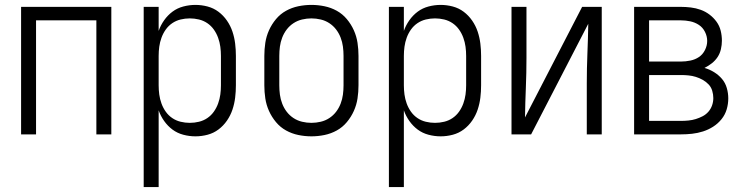

<svg xmlns="http://www.w3.org/2000/svg" viewBox="-20 -548 3040 783"><path d="M66 0V-520H434V0H373V-465H127V0Z M566 215V-520H627V-422Q635 -445 649.5 -465.5Q664 -486 683.5 -500.5Q703 -515 727.5 -521.5Q752 -528 777 -528Q802 -528 826.5 -521.5Q851 -515 871 -500Q891 -485 905.5 -464Q920 -443 928 -419Q936 -395 939 -370Q942 -345 942 -320V-200Q942 -175 939 -150Q936 -125 928 -101Q920 -77 905.5 -56Q891 -35 871 -20Q851 -5 826.5 1.5Q802 8 777 8Q752 8 727.5 1.5Q703 -5 683.5 -19.5Q664 -34 649.5 -54.5Q635 -75 627 -98V215ZM754 -47Q773 -47 791.5 -51.5Q810 -56 825.5 -66.5Q841 -77 852 -92.5Q863 -108 869.5 -126Q876 -144 878.5 -162.5Q881 -181 881 -200V-320Q881 -339 878.5 -357.5Q876 -376 869.5 -394Q863 -412 852 -427.5Q841 -443 825.5 -453.5Q810 -464 791.5 -468.5Q773 -473 754 -473Q735 -473 716.5 -468.5Q698 -464 682.5 -453.5Q667 -443 656 -427.5Q645 -412 638.5 -394Q632 -376 629.5 -357.5Q627 -339 627 -320V-200Q627 -181 629.5 -162.5Q632 -144 638.5 -126Q645 -108 656 -92.5Q667 -77 682.5 -66.5Q698 -56 716.5 -51.5Q735 -47 754 -47Z M1250 8Q1223 8 1196.5 2.5Q1170 -3 1146.5 -16Q1123 -29 1105.5 -50Q1088 -71 1077 -95.5Q1066 -120 1062 -146.5Q1058 -173 1058 -200V-320Q1058 -347 1062 -373.5Q1066 -400 1077 -424.5Q1088 -449 1105.5 -470Q1123 -491 1146.5 -504Q1170 -517 1196.5 -522.5Q1223 -528 1250 -528Q1277 -528 1303.5 -522.5Q1330 -517 1353.5 -504Q1377 -491 1394.5 -470Q1412 -449 1423 -424.5Q1434 -400 1438 -373.5Q1442 -347 1442 -320V-200Q1442 -173 1438 -146.5Q1434 -120 1423 -95.5Q1412 -71 1394.5 -50Q1377 -29 1353.5 -16Q1330 -3 1303.5 2.5Q1277 8 1250 8ZM1250 -47Q1269 -47 1288 -51.5Q1307 -56 1323 -66.5Q1339 -77 1350.5 -92Q1362 -107 1369 -125Q1376 -143 1378.5 -162Q1381 -181 1381 -200V-320Q1381 -339 1378.5 -358Q1376 -377 1369 -395Q1362 -413 1350.5 -428Q1339 -443 1323 -453.5Q1307 -464 1288 -468.5Q1269 -473 1250 -473Q1231 -473 1212 -468.5Q1193 -464 1177 -453.5Q1161 -443 1149.5 -428Q1138 -413 1131 -395Q1124 -377 1121.5 -358Q1119 -339 1119 -320V-200Q1119 -181 1121.5 -162Q1124 -143 1131 -125Q1138 -107 1149.5 -92Q1161 -77 1177 -66.5Q1193 -56 1212 -51.5Q1231 -47 1250 -47Z M1566 215V-520H1627V-422Q1635 -445 1649.5 -465.5Q1664 -486 1683.5 -500.5Q1703 -515 1727.5 -521.5Q1752 -528 1777 -528Q1802 -528 1826.5 -521.5Q1851 -515 1871 -500Q1891 -485 1905.5 -464Q1920 -443 1928 -419Q1936 -395 1939 -370Q1942 -345 1942 -320V-200Q1942 -175 1939 -150Q1936 -125 1928 -101Q1920 -77 1905.5 -56Q1891 -35 1871 -20Q1851 -5 1826.5 1.5Q1802 8 1777 8Q1752 8 1727.5 1.5Q1703 -5 1683.5 -19.5Q1664 -34 1649.5 -54.5Q1635 -75 1627 -98V215ZM1754 -47Q1773 -47 1791.5 -51.5Q1810 -56 1825.5 -66.5Q1841 -77 1852 -92.5Q1863 -108 1869.5 -126Q1876 -144 1878.5 -162.5Q1881 -181 1881 -200V-320Q1881 -339 1878.5 -357.5Q1876 -376 1869.5 -394Q1863 -412 1852 -427.5Q1841 -443 1825.5 -453.5Q1810 -464 1791.5 -468.5Q1773 -473 1754 -473Q1735 -473 1716.5 -468.5Q1698 -464 1682.5 -453.5Q1667 -443 1656 -427.5Q1645 -412 1638.5 -394Q1632 -376 1629.5 -357.5Q1627 -339 1627 -320V-200Q1627 -181 1629.5 -162.5Q1632 -144 1638.5 -126Q1645 -108 1656 -92.5Q1667 -77 1682.5 -66.5Q1698 -56 1716.5 -51.5Q1735 -47 1754 -47Z M2066 0V-520H2127V-312Q2127 -251 2124.5 -190.5Q2122 -130 2121 -69L2354 -520H2434V0H2373V-208Q2373 -269 2375.5 -329.5Q2378 -390 2379 -451L2146 0Z M2566 0V-520H2757Q2777 -520 2797.5 -517.5Q2818 -515 2837.5 -508Q2857 -501 2873.5 -488.5Q2890 -476 2902 -459.5Q2914 -443 2919 -423Q2924 -403 2924 -382Q2924 -365 2920 -347.5Q2916 -330 2906.5 -315.5Q2897 -301 2883 -290Q2869 -279 2853 -271Q2874 -265 2892.5 -253.5Q2911 -242 2924.5 -226Q2938 -210 2944 -189Q2950 -168 2950 -147Q2950 -124 2943.5 -102Q2937 -80 2922.5 -62Q2908 -44 2888.5 -31.5Q2869 -19 2847 -12Q2825 -5 2802.5 -2.5Q2780 0 2757 0ZM2627 -297H2757Q2776 -297 2795.5 -301Q2815 -305 2830.5 -315.5Q2846 -326 2855 -344Q2864 -362 2864 -381Q2864 -400 2855 -418Q2846 -436 2830 -446.5Q2814 -457 2795 -461Q2776 -465 2757 -465H2627ZM2627 -55H2757Q2772 -55 2787.5 -56.5Q2803 -58 2817.5 -62.5Q2832 -67 2845.5 -74Q2859 -81 2869 -92.5Q2879 -104 2884 -118.5Q2889 -133 2889 -148Q2889 -163 2884.5 -178Q2880 -193 2869.5 -204Q2859 -215 2845.5 -222.5Q2832 -230 2817.5 -234.5Q2803 -239 2787.5 -240.5Q2772 -242 2757 -242H2627Z"/></svg>

Font: Iosevka Term Curly Light
Style: Regular
Weight: 300
Designer: Belleve Invis
Foundry: Belleve Invis
Version: Version 32.3.0